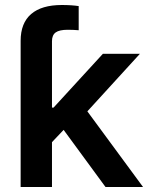

<svg xmlns="http://www.w3.org/2000/svg" viewBox="-20 -752 599 772"><path d="M63 -421.9V-587.9Q63 -659.2 105.2 -695.6Q147.5 -731.9 228.5 -731.9Q249 -731.9 266.6 -730.7Q284.2 -729.5 296.4 -727.5V-630.4Q287.1 -631.3 274.9 -631.8Q262.7 -632.3 252.4 -632.3Q218.8 -632.3 203.9 -621.6Q189 -610.8 189 -586.4V-421.9ZM177.7 -168.5V-319.3H195.3L393.6 -535.6H542.5L301.8 -272H275.9ZM63 0V-535.6H189V0ZM404.3 0 225.6 -243.7 310.5 -332.5 555.2 0Z"/></svg>

Font: Inter 20pt SemiBold
Style: Regular
Weight: 600
Version: Version 4.001;git-66647c0bb